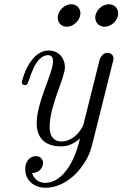

<svg xmlns="http://www.w3.org/2000/svg" viewBox="-20 -679 577 905"><path d="M83 -290C83 -282 90 -278 97 -278C101 -278 104 -279 107 -281C118 -289 140 -419 207 -419C225 -419 230 -404 230 -391C230 -333 153 -199 153 -98C153 -11 214 11 266 11C302 11 327 -1 357 -26C353 -9 348 8 343 24C311 122 254 183 194 183C170 183 144 173 131 137C172 135 183 104 183 89C183 71 169 57 149 57C129 57 99 72 99 119C99 171 140 206 195 206C269 206 337 154 379 87C404 47 410 20 420 -19L510 -379C512 -387 515 -395 515 -403C515 -420 501 -430 488 -430C454 -430 447 -389 446 -383L379 -115C376 -103 374 -91 368 -80C346 -40 309 -12 270 -12C248 -12 214 -21 214 -82C214 -180 286 -313 286 -361C286 -407 255 -441 210 -441C120 -441 83 -302 83 -290ZM429 -596C429 -570 449 -553 473 -553C505 -553 537 -583 537 -616C537 -640 519 -659 493 -659C461 -659 429 -629 429 -596ZM252 -596C252 -572 269 -553 295 -553C329 -553 359 -586 359 -616C359 -640 342 -659 316 -659C282 -659 252 -626 252 -596Z"/></svg>

Font: CMU Serif
Style: Italic
Weight: 500
Italic angle: -14.04°
Version: Version 0.7.0